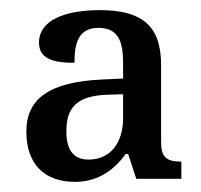

<svg xmlns="http://www.w3.org/2000/svg" viewBox="-20 -739 396 379"><path d="M128 -380C176 -380 207 -406 228 -435H233L249 -386H338V-420C308 -420 298 -429 298 -459V-611C298 -690 258 -719 177 -719C108 -719 57 -699 57 -655C57 -625 81 -615 127 -615C127 -652 134 -684 174 -684C215 -684 223 -655 223 -614V-584L180 -582C80 -577 32 -546 32 -479C32 -415 68 -380 128 -380ZM155 -424C130 -424 111 -437 111 -480C111 -525 130 -550 192 -552L223 -553V-506C223 -456 197 -424 155 -424Z"/></svg>

Font: Noto Serif Ethiopic SemiCondensed
Style: Regular
Weight: 400
Width: 4
Designer: Monotype Design Team
Foundry: Monotype Imaging Inc.
Version: Version 2.102